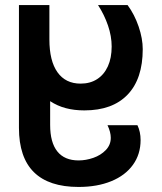

<svg xmlns="http://www.w3.org/2000/svg" viewBox="-20 -570 640 760"><path d="M55 -64V-550H175.5V-414Q175.5 -329 207.5 -284Q239.5 -239 299 -239Q337 -239 364.5 -256.8Q392 -274.5 407 -307.5Q422 -340.5 422 -386Q422 -426.5 407.5 -469Q393 -511.5 368 -550H485Q512.5 -512.5 528.8 -464.8Q545 -417 545 -375.5Q545 -258 485.2 -195.5Q425.5 -133 314 -133Q274 -133 240.8 -141.8Q207.5 -150.5 178.5 -169.5V-75.5Q178.5 -6 207 29.5Q235.5 65 291 65Q320 65 349.5 54.8Q379 44.5 398.8 24Q418.5 3.5 418.5 -24.5Q418.5 -47 405.5 -74.5H524Q536.5 -48.5 536.5 -15.5Q536.5 40.5 506.2 82.5Q476 124.5 420.5 147.2Q365 170 291 170Q173.5 170 114.2 111.5Q55 53 55 -64Z"/></svg>

Font: JuliaMono
Style: Bold
Weight: 700
Monospace: yes
Designer: cormullion
Foundry: corm
Version: Version 0.055; ttfautohint (v1.8.4)